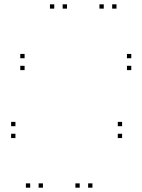

<svg xmlns="http://www.w3.org/2000/svg" viewBox="-20 -760 660 890"><path d="M290.5 -720V-740H270.5V-720ZM231.5 -720V-740H211.5V-720ZM120 110V90H100V110ZM179 110V90H159V110ZM520 -720V-740H500V-720ZM461 -720V-740H441V-720ZM349.5 110V90H329.5V110ZM408.5 110V90H388.5V110ZM588.5 -435V-455H568.5V-435ZM588.5 -490V-510H568.5V-490ZM94 -490V-510H74V-490ZM94 -435V-455H74V-435ZM546 -120V-140H526V-120ZM546 -175V-195H526V-175ZM51.5 -175V-195H31.5V-175ZM51.5 -120V-140H31.5V-120Z"/></svg>

Font: Monaspace Neon Dots Var
Style: Regular
Weight: 400
Designer: Riley Cran and the Lettermatic Team
Version: Version 1.100 (Monaspace Neon Dots)